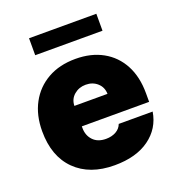

<svg xmlns="http://www.w3.org/2000/svg" viewBox="-133 -834 875 952"><g transform="rotate(-20 304.0 -358.5)"><path d="M311.1 9.9Q180 9.9 104.9 -64.5Q29.8 -138.8 29.8 -271.3Q29.8 -355.8 63.9 -419Q98 -482.2 160.2 -517.4Q222.3 -552.6 306.8 -552.6Q389.2 -552.6 450.1 -518.8Q511 -485.1 544.6 -422.4Q578.1 -359.7 578.1 -272.7V-227.3H223V-218.8Q223 -179.3 247.3 -153.6Q271.7 -127.8 315.3 -127.8Q345.5 -127.8 368.1 -140.4Q390.6 -153.1 399.1 -176.1H578.1Q564.3 -90.9 494.5 -40.5Q424.7 9.9 311.1 9.9ZM223 -335.2H397.7Q397 -370.4 372.3 -392.6Q347.7 -414.8 311.1 -414.8Q275.2 -414.8 249.5 -392.8Q223.7 -370.7 223 -335.2ZM481.5 -727.3V-637.8H126.4V-727.3Z"/></g></svg>

Font: Inter UI Black
Style: Regular
Weight: 900
Designer: Rasmus Andersson
Foundry: rsms
Version: 3.2;8d6f07862